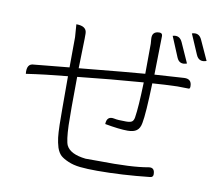

<svg xmlns="http://www.w3.org/2000/svg" viewBox="-85 -881 1170 1007"><g transform="rotate(10 500.0 -377.5)"><path d="M257 -440Q138 -429 37 -414Q31 -469 71 -469Q77 -469 122 -474Q150 -476 257 -487Q258 -566 258 -648L253 -716Q309 -716 309 -676V-649Q306 -553 305 -491Q584 -518 654 -523Q655 -577 655 -683L653 -709Q650 -749 690 -749Q706 -749 706 -733L702 -527L859 -537Q899 -539 899 -499Q899 -486 892 -486L831 -487Q766 -485 699 -480Q694 -316 684 -266Q679 -237 662 -225Q646 -213 614 -213Q570 -213 493 -227Q494 -272 536 -263Q552 -259 598 -259Q620 -259 629 -265Q638 -271 641 -288Q650 -343 654 -477Q480 -464 305 -445Q303 -252 305 -187Q308 -106 319 -82Q340 -39 423 -30H493Q670 -27 756 -43Q790 -49 789 -9Q788 5 772 6Q625 22 494 22Q440 22 402 18Q365 14 338 2Q312 -9 297 -22Q282 -36 273 -62Q265 -89 262 -114Q259 -139 258 -182Q257 -225 257 -440ZM761 -744Q797 -755 813 -719L860 -614Q821 -600 806 -636L761 -744ZM858 -774Q895 -786 911 -750L959 -645Q920 -631 904 -667L858 -774Z"/></g></svg>

Font: Swei Half Moon CJK SC
Style: Light
Weight: 300
Version: Version 2.071